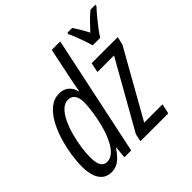

<svg xmlns="http://www.w3.org/2000/svg" viewBox="-191 -951 1146 1146"><g transform="rotate(-45 382.5 -378.0)"><path d="M127 9.8Q94.2 9.8 71.3 -7.3Q48.3 -24.4 36.4 -57.9Q24.4 -91.3 24.4 -139.2Q24.4 -183.6 32.7 -237.5Q41 -291.5 57.6 -345.7Q74.2 -399.9 99.6 -445.1Q125 -490.2 159.4 -517.6Q193.8 -544.9 236.8 -544.9Q260.7 -544.9 279.3 -536.1Q297.9 -527.3 310.5 -510.7Q323.2 -494.1 328.6 -470.7H331.5Q334.5 -487.8 337.6 -504.6Q340.8 -521.5 344 -537.6Q347.2 -553.7 350.1 -568.4L390.1 -759.8H461.4L300.8 0H243.2L250.5 -76.2H248.5Q230.5 -48.8 211.9 -29.5Q193.4 -10.3 172.6 -0.2Q151.9 9.8 127 9.8ZM150.9 -52.7Q178.7 -52.7 200.7 -71.8Q222.7 -90.8 240 -122.8Q257.3 -154.8 269.8 -193.4Q282.2 -231.9 290 -271.2Q297.9 -310.5 301.8 -345Q305.7 -379.4 305.7 -401.9Q305.7 -439.9 291.3 -460.4Q276.9 -481 247.6 -481Q218.8 -481 195.1 -457.5Q171.4 -434.1 153.3 -395.8Q135.3 -357.4 123 -312Q110.8 -266.6 104.7 -222.2Q98.6 -177.7 98.6 -142.6Q98.6 -96.7 111.8 -74.7Q125 -52.7 150.9 -52.7ZM378.9 0 389.2 -48.8 629.4 -473.6H489.3L502 -535.2H722.2L710.4 -483.4L473.1 -62.5H627.9L613.8 0ZM582 -606Q577.6 -623.5 567.6 -652.6Q557.6 -681.6 546.4 -710.4Q535.2 -739.3 526.4 -755.9L528.3 -766.1H568.8Q575.7 -755.9 584.7 -741.5Q593.8 -727.1 604.2 -709Q614.7 -690.9 625.5 -669.9Q651.9 -698.7 676.5 -723.4Q701.2 -748 723.6 -766.1H765.1L763.7 -755.9Q747.6 -739.3 724.1 -711.2Q700.7 -683.1 678.7 -654.3Q656.7 -625.5 645.5 -606Z"/></g></svg>

Font: Open Sans Condensed
Style: Italic
Weight: 400
Width: 3
Italic angle: -12°
Designer: Monotype Design Team
Foundry: Monotype Imaging Inc.
Version: Version 3.000